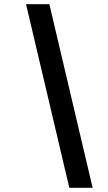

<svg xmlns="http://www.w3.org/2000/svg" viewBox="-20 -783 513 914"><path d="M421 111H310L104 -763H215Z"/></svg>

Font: Open Sauce One
Style: Bold Italic
Weight: 700
Italic angle: -10°
Designer: Alfredo Marco Pradil
Foundry: Creative Sauce Fz LLC
Version: Version 1.477